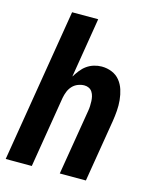

<svg xmlns="http://www.w3.org/2000/svg" viewBox="-111 -812 722 888"><g transform="rotate(15 250.0 -367.5)"><path d="M2 0 123 -735H248L201 -448Q211 -464 223 -479.5Q235 -495 250.5 -506Q266 -517 284.5 -522.5Q303 -528 321 -528Q347 -528 370 -518.5Q393 -509 408 -490.5Q423 -472 430.5 -448.5Q438 -425 440.5 -399.5Q443 -374 441 -348Q439 -322 435 -297L386 0H261L313 -314Q315 -325 315.5 -337Q316 -349 315.5 -360.5Q315 -372 312.5 -383Q310 -394 304 -403.5Q298 -413 288 -418Q278 -423 266 -423Q251 -423 235.5 -417Q220 -411 209 -399Q198 -387 192 -372Q186 -357 183 -341L127 0Z"/></g></svg>

Font: Iosevka Extrabold
Style: Italic
Weight: 800
Italic angle: -9°
Monospace: yes
Designer: Belleve Invis
Foundry: Belleve Invis
Version: Version 32.5.0; ttfautohint (v1.8.4)